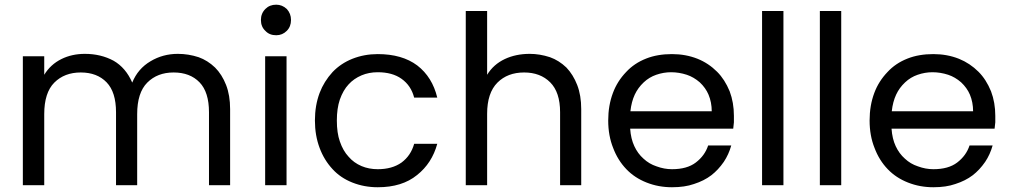

<svg xmlns="http://www.w3.org/2000/svg" viewBox="-20 -787 4292 816"><path d="M868.2 -310.1Q868.2 -395.5 828.1 -437Q787.6 -479 717.8 -479Q648.9 -479 606 -436Q563 -393.1 563 -301.8V0H473.1V-310.1Q473.1 -395.5 433.1 -437Q392.6 -479 323.2 -479Q253.9 -479 210.9 -436Q168 -393.1 168 -301.8V0H77.1V-547.9H168V-469.2Q194.8 -513.2 241.2 -536.1Q285.6 -558.1 340.8 -558.1Q408.7 -558.1 462.9 -528.8Q514.6 -499 542 -436Q565.9 -495.1 620.1 -526.9Q672.4 -558.1 735.8 -558.1Q780.8 -558.1 824.2 -543.9Q862.3 -530.3 894 -500Q923.3 -470.7 940.9 -425.8Q958 -381.8 958 -323.2V0H868.2Z M1197.8 0H1106.9V-547.9H1197.8ZM1088.9 -702.1Q1088.9 -730 1107.9 -749Q1126 -767.1 1153.8 -767.1Q1179.2 -767.1 1198.7 -749Q1216.8 -729.5 1216.8 -702.1Q1216.8 -673.8 1198.7 -655.8Q1180.2 -637.2 1153.8 -637.2Q1125 -637.2 1107.9 -655.8Q1088.9 -673.3 1088.9 -702.1Z M1318.4 -274.9Q1318.4 -338.9 1338.4 -392.1Q1356.9 -440.9 1393.6 -481Q1428.7 -517.6 1477.5 -537.1Q1527.8 -557.1 1585.4 -557.1Q1689 -557.1 1753.4 -508.8Q1817.4 -459.5 1838.4 -372.1H1740.2Q1727.1 -423.3 1686.5 -452.1Q1647.5 -480 1585.4 -480Q1547.9 -480 1516.6 -466.8Q1483.4 -452.6 1461.4 -428.2Q1438.5 -403.8 1424.3 -363.8Q1411.6 -326.2 1411.6 -274.9Q1411.6 -222.2 1424.3 -186Q1438 -146 1461.4 -121.1Q1483.4 -95.2 1516.6 -81.1Q1547.9 -67.9 1585.4 -67.9Q1646.5 -67.9 1686.5 -96.2Q1726.1 -125.5 1740.2 -175.8H1838.4Q1815.9 -93.3 1752.4 -43Q1689 8.8 1585.4 8.8Q1527.8 8.8 1477.5 -11.2Q1427.2 -31.2 1393.6 -67.9Q1357.4 -106.9 1338.4 -158.2Q1318.4 -211.4 1318.4 -274.9Z M2050.3 -469.2Q2077.1 -513.2 2125.5 -536.1Q2172.4 -558.1 2231.4 -558.1Q2273.9 -558.1 2317.4 -543.9Q2355.5 -530.3 2387.2 -500Q2416 -469.7 2433.1 -425.8Q2450.2 -381.8 2450.2 -323.2V0H2360.4V-310.1Q2360.4 -395 2318.4 -437Q2276.4 -479 2207.5 -479Q2137.2 -479 2094.2 -436Q2050.3 -392.1 2050.3 -303.2V0H1959.5V-740.2H2050.3Z M2832 -480Q2800.3 -480 2769 -469.2Q2739.3 -459 2715.8 -437Q2691.4 -414.1 2677.7 -384.8Q2663.6 -354.5 2659.2 -314H3004.9Q3004.9 -352.1 2991.2 -384.8Q2979 -413.6 2954.1 -437Q2928.2 -459.5 2898.9 -469.2Q2865.7 -480 2832 -480ZM2564.9 -274.9Q2564.9 -338.9 2585 -392.1Q2603.5 -441.9 2641.1 -481Q2675.3 -518.1 2726.1 -538.1Q2773.9 -557.1 2835.9 -557.1Q2894.5 -557.1 2944.8 -537.1Q2991.7 -518.1 3027.8 -481.9Q3060.5 -449.2 3081.1 -398.9Q3099.1 -351.1 3099.1 -294.9V-267.1L3096.2 -240.2H2658.2Q2661.1 -197.3 2675.8 -166Q2690.4 -134.3 2714.8 -112.8Q2738.8 -90.3 2770 -80.1Q2802.7 -67.9 2835.9 -67.9Q2899.9 -67.9 2937 -96.2Q2975.6 -125.5 2989.7 -168.9H3087.9Q3077.1 -130.4 3056.2 -99.1Q3032.2 -64.5 3002.9 -42Q2972.2 -18.6 2929.2 -4.9Q2890.1 8.8 2835.9 8.8Q2778.3 8.8 2728 -11.2Q2677.2 -31.2 2642.1 -67.9Q2605.5 -106 2585.9 -158.2Q2564.9 -210.4 2564.9 -274.9Z M3309.6 0H3218.8V-740.2H3309.6Z M3555.2 0H3464.4V-740.2H3555.2Z M3942.9 -480Q3911.1 -480 3879.9 -469.2Q3850.1 -459 3826.7 -437Q3802.2 -414.1 3788.6 -384.8Q3774.4 -354.5 3770 -314H4115.7Q4115.7 -352.1 4102.1 -384.8Q4089.8 -413.6 4064.9 -437Q4039.1 -459.5 4009.8 -469.2Q3976.6 -480 3942.9 -480ZM3675.8 -274.9Q3675.8 -338.9 3695.8 -392.1Q3714.4 -441.9 3752 -481Q3786.1 -518.1 3836.9 -538.1Q3884.8 -557.1 3946.8 -557.1Q4005.4 -557.1 4055.7 -537.1Q4102.5 -518.1 4138.7 -481.9Q4171.4 -449.2 4191.9 -398.9Q4210 -351.1 4210 -294.9V-267.1L4207 -240.2H3769Q3772 -197.3 3786.6 -166Q3801.3 -134.3 3825.7 -112.8Q3849.6 -90.3 3880.9 -80.1Q3913.6 -67.9 3946.8 -67.9Q4010.7 -67.9 4047.9 -96.2Q4086.4 -125.5 4100.6 -168.9H4198.7Q4188 -130.4 4167 -99.1Q4143.1 -64.5 4113.8 -42Q4083 -18.6 4040 -4.9Q4001 8.8 3946.8 8.8Q3889.2 8.8 3838.9 -11.2Q3788.1 -31.2 3752.9 -67.9Q3716.3 -106 3696.8 -158.2Q3675.8 -210.4 3675.8 -274.9Z"/></svg>

Font: PoppinsZ
Style: Regular
Weight: 400
Designer: Ninad Kale (Devanagari), Jonny Pinhorn (Latin)
Foundry: Indian Type Foundry
Version: Version 3.002;FEAKit 1.0